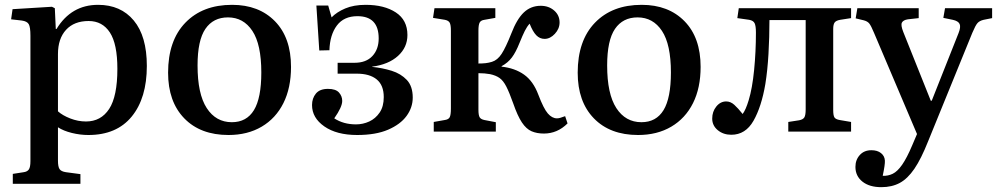

<svg xmlns="http://www.w3.org/2000/svg" viewBox="-20 -545 4128 795"><path d="M33 216V175L78 168Q93 166 99.5 156.5Q106 147 106 122V-397Q106 -433 99 -445Q92 -457 70 -460L26 -465L32 -507L195 -517L207 -511L211 -425H214Q275 -525 386 -525Q480 -525 534 -460Q588 -395 588 -272Q588 -139 525.5 -62.5Q463 14 346 14Q312 14 277.5 5.5Q243 -3 220 -18V120Q220 145 226.5 155Q233 165 253 168L313 176V216ZM336 -42Q398 -42 432 -94Q466 -146 466 -260Q466 -363 435 -410.5Q404 -458 347 -458Q287 -458 253.5 -421.5Q220 -385 220 -321V-84Q239 -67 271 -54.5Q303 -42 336 -42Z M926 14Q810 14 743 -55Q676 -124 676 -244Q676 -377 747.5 -451Q819 -525 941 -525Q1052 -525 1118.5 -457Q1185 -389 1185 -268Q1185 -181 1153.5 -118Q1122 -55 1063.5 -20.5Q1005 14 926 14ZM940 -39Q1001 -39 1031.5 -89Q1062 -139 1062 -245Q1062 -361 1025 -417Q988 -473 924 -473Q863 -473 830.5 -425.5Q798 -378 798 -274Q798 -156 836 -97.5Q874 -39 940 -39Z M1459 14Q1374 14 1323 -21.5Q1272 -57 1272 -110Q1272 -138 1288 -157.5Q1304 -177 1338 -177Q1370 -177 1383.5 -162Q1397 -147 1397 -127Q1397 -102 1364 -55Q1402 -30 1454 -30Q1483 -30 1509 -42Q1535 -54 1552 -79Q1569 -104 1569 -143Q1569 -192 1540 -216Q1511 -240 1457 -240H1378V-285H1448Q1496 -285 1522 -313Q1548 -341 1548 -386Q1548 -478 1460 -478Q1404 -478 1375 -439.5Q1346 -401 1344 -337L1302 -336L1290 -522H1339L1353 -473Q1374 -495 1409.5 -510Q1445 -525 1494 -525Q1571 -525 1619 -493.5Q1667 -462 1667 -400Q1667 -349 1628 -313.5Q1589 -278 1521 -269V-268Q1563 -264 1601.5 -252Q1640 -240 1664.5 -214Q1689 -188 1689 -141Q1689 -100 1663.5 -65Q1638 -30 1587 -8Q1536 14 1459 14Z M2232 8Q2203 8 2181 -1.5Q2159 -11 2141 -38Q2123 -65 2105 -117Q2089 -162 2076.5 -186.5Q2064 -211 2048.5 -222Q2033 -233 2009 -238Q1998 -240 1986 -241Q1974 -242 1961 -242V-91Q1961 -68 1966 -59.5Q1971 -51 1986 -48L2033 -39V0H1776V-40L1821 -48Q1837 -50 1842 -59.5Q1847 -69 1847 -96V-418Q1847 -442 1842 -451Q1837 -460 1822 -463L1773 -471L1779 -511H2031V-471L1986 -463Q1971 -461 1966 -451.5Q1961 -442 1961 -418V-282Q1978 -282 1991 -283.5Q2004 -285 2017 -289Q2040 -296 2057 -322Q2074 -348 2097 -406Q2120 -466 2149 -493.5Q2178 -521 2219 -521Q2252 -521 2274.5 -501.5Q2297 -482 2297 -452Q2297 -426 2277.5 -405Q2258 -384 2235 -384Q2215 -384 2200.5 -399Q2186 -414 2173 -447Q2162 -435 2153 -417Q2144 -399 2131 -367Q2116 -329 2099.5 -307Q2083 -285 2057 -271V-269Q2112 -263 2150 -236Q2188 -209 2209 -153Q2231 -95 2248.5 -75Q2266 -55 2286 -55Q2293 -55 2299.5 -57Q2306 -59 2320 -64L2330 -34Q2288 8 2232 8Z M2622 14Q2506 14 2439 -55Q2372 -124 2372 -244Q2372 -377 2443.5 -451Q2515 -525 2637 -525Q2748 -525 2814.5 -457Q2881 -389 2881 -268Q2881 -181 2849.5 -118Q2818 -55 2759.5 -20.5Q2701 14 2622 14ZM2636 -39Q2697 -39 2727.5 -89Q2758 -139 2758 -245Q2758 -361 2721 -417Q2684 -473 2620 -473Q2559 -473 2526.5 -425.5Q2494 -378 2494 -274Q2494 -156 2532 -97.5Q2570 -39 2636 -39Z M3008 13Q2975 13 2952 -6Q2929 -25 2929 -54Q2929 -83 2946 -104Q2963 -125 2987 -125Q3005 -125 3020.5 -111Q3036 -97 3055 -73Q3068 -90 3080 -130Q3095 -179 3102.5 -255Q3110 -331 3110 -410Q3110 -438 3104.5 -449Q3099 -460 3082 -463L3033 -470L3039 -511H3504V-470L3459 -463Q3442 -460 3436 -452Q3430 -444 3430 -425V-90Q3430 -67 3435 -59Q3440 -51 3457 -48L3504 -40V0H3244V-40L3289 -47Q3305 -50 3310.5 -59Q3316 -68 3316 -92V-462H3166Q3166 -391 3162 -322Q3158 -253 3149 -197Q3133 -103 3100 -45Q3067 13 3008 13Z M3629 230Q3580 230 3551 207Q3522 184 3522 146Q3522 117 3540 97Q3558 77 3588 77Q3613 77 3628 89Q3643 101 3644 120Q3645 136 3635 183Q3657 184 3676.5 174.5Q3696 165 3715.5 137Q3735 109 3757 57L3777 10L3599 -409Q3587 -438 3579.5 -447.5Q3572 -457 3556 -461L3523 -469L3530 -511H3784V-470L3739 -465Q3720 -462 3714.5 -451.5Q3709 -441 3720 -413L3834 -128H3838L3949 -408Q3959 -433 3953.5 -445.5Q3948 -458 3925 -463L3886 -471L3893 -511H4088V-470L4053 -463Q4036 -459 4027.5 -449.5Q4019 -440 4006 -409L3823 40Q3794 113 3766 154Q3738 195 3705.5 212.5Q3673 230 3629 230Z"/></svg>

Font: Literata 36pt Medium
Style: Regular
Weight: 500
Designer: Latin by Veronika Burian and Jose Scaglione. Greek by Irene Vlachou. Cyrillic by Vera Evstafieva.
Foundry: TypeTogether
Version: Version 3.002